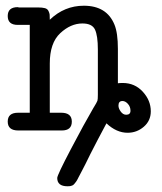

<svg xmlns="http://www.w3.org/2000/svg" viewBox="-20 -456 565 671"><path d="M43 -62Q43 -62 84 -62V-369H42Q7 -369 7 -400Q7 -431 42 -431L46 -430H112Q128 -430 137 -427.5Q146 -425 149.5 -417.5Q153 -410 153.5 -405Q154 -400 154 -387Q205 -436 273 -436Q353 -436 380 -370Q392 -341 392 -285V-165Q398 -166 409 -166Q451 -166 479 -135.5Q507 -105 507 -67Q507 -34 482.5 -13Q458 8 426 8Q387 8 352 -25Q336 5 321 33.5Q306 62 296.5 81Q287 100 278.5 117.5Q270 135 264 145.5Q258 156 253.5 165.5Q249 175 245.5 179.5Q242 184 239 187.5Q236 191 232 192.5Q228 194 225 194.5Q222 195 216 195Q180 195 180 166Q180 156 227.5 65.5Q275 -25 306 -78Q319 -99 320.5 -104Q322 -109 322 -125V-283Q322 -331 312 -352.5Q302 -374 268 -374Q227 -374 190.5 -340Q154 -306 154 -234V-62H194Q231 -62 231 -31Q231 0 196 0H44Q7 0 7 -31Q7 -62 43 -62ZM394 -87Q394 -77 402 -66Q410 -55 421 -55Q436 -55 436 -69Q436 -83 427 -93Q418 -103 408 -103Q394 -103 394 -87Z"/></svg>

Font: CMU Typewriter Text
Style: Regular
Weight: 500
Monospace: yes
Version: Version 0.7.0